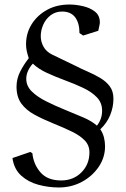

<svg xmlns="http://www.w3.org/2000/svg" viewBox="-20 -721 557 848"><path d="M35 -23 114 -50 123 -44Q128 5 159 40.5Q190 76 250 76Q304 76 339.5 40.5Q375 5 375 -48Q375 -79 354.5 -100.5Q334 -122 298 -139.5Q262 -157 215 -176Q168 -195 131.5 -215Q95 -235 74 -264Q53 -293 53 -338Q53 -373 69 -404.5Q85 -436 107 -464Q102 -479 98.5 -494Q95 -509 95 -525Q95 -574 119.5 -613.5Q144 -653 187 -677Q230 -701 287 -701Q314 -701 345.5 -694Q377 -687 399 -670Q421 -653 421 -622Q421 -617 418.5 -605.5Q416 -594 414 -585L347 -564L331 -575Q331 -619 312 -644.5Q293 -670 254 -670Q225 -670 203.5 -653.5Q182 -637 171 -612Q160 -587 160 -561Q160 -537 172 -515Q184 -493 210 -480L312 -431Q339 -417 368 -404.5Q397 -392 423 -376.5Q449 -361 465 -339.5Q481 -318 481 -285Q481 -248 466.5 -212.5Q452 -177 423 -150Q434 -134 439 -114.5Q444 -95 444 -75Q444 -25 415.5 16.5Q387 58 341 82.5Q295 107 240 107Q194 107 149.5 95Q105 83 73.5 54.5Q42 26 35 -23ZM431 -232Q431 -267 408 -291Q385 -315 348 -332.5Q311 -350 269 -365.5Q227 -381 188.5 -398.5Q150 -416 125 -440Q112 -426 104 -408.5Q96 -391 96 -373Q96 -341 120.5 -317Q145 -293 184 -273.5Q223 -254 266 -236.5Q309 -219 347.5 -202.5Q386 -186 408 -166Q431 -195 431 -232Z"/></svg>

Font: Aref Ruqaa Ink
Style: Bold
Weight: 700
Designer: Abdullah Aref
Version: Version 1.005